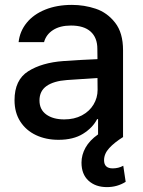

<svg xmlns="http://www.w3.org/2000/svg" viewBox="-20 -557 583 781"><path d="M311.5 104.5Q311.5 72.8 328.1 43.2Q344.7 13.7 378.9 -10.3V-72.3H375Q356.9 -37.1 317.6 -12.7Q278.3 11.7 217.8 11.7Q167 11.7 126.5 -7.3Q85.9 -26.4 62.5 -62.7Q39.1 -99.1 39.1 -149.4Q39.1 -231.9 94.7 -267.1Q150.4 -302.2 237.3 -308.6Q270.5 -311 309.8 -313.2Q349.1 -315.4 376.5 -316.4L376 -358.4Q376 -403.8 348.6 -428.5Q321.3 -453.1 268.6 -453.1Q224.1 -453.1 195.8 -434.8Q167.5 -416.5 159.2 -385.7H55.7Q60.5 -429.7 88.4 -464.1Q116.2 -498.5 163.8 -517.8Q211.4 -537.1 272.5 -537.1Q322.8 -537.1 369.4 -521.5Q416 -505.9 448.2 -464.8Q480.5 -423.8 480.5 -352.5V-0.5L481.4 0Q444.8 22.9 424.1 45.7Q403.3 68.4 403.3 94.7Q403.3 127.9 438.5 127.9Q461.9 127.9 481.4 117.2L491.2 182.6Q457 204.1 415 204.1Q368.7 204.1 340.1 178Q311.5 151.9 311.5 104.5ZM241.2 -71.3Q282.2 -71.3 313 -87.6Q343.8 -104 360.4 -131.6Q377 -159.2 377 -191.4L376.5 -239.7L252 -231.4Q198.7 -227.5 169.7 -207.3Q140.6 -187 140.6 -148.4Q140.6 -111.3 168.2 -91.3Q195.8 -71.3 241.2 -71.3Z"/></svg>

Font: Pretendard JP Medium
Style: Regular
Weight: 500
Designer: Base glyphs from Inter by Rasmus Andersson; Hangeul glyphs from Noto Sans CJK(Source Han Sans) by Jang Soo-young and Kan
Foundry: Kil Hyung-jin
Version: Version 1.309